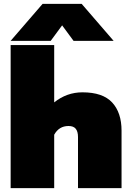

<svg xmlns="http://www.w3.org/2000/svg" viewBox="-20 -972 678 992"><path d="M200 -952H402L567 -761H360L301 -841L242 -761H35ZM35 -739H260V-443Q325 -495 406 -495Q511 -495 559.5 -442.5Q608 -390 608 -297V0H383V-264Q383 -292 371.5 -306.5Q360 -321 334 -321Q285 -321 260 -276V0H35Z"/></svg>

Font: Prompt Black
Style: Regular
Weight: 900
Designer: Katatrad Team
Foundry: CadsonDemak
Version: Version 1.000